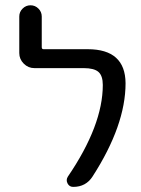

<svg xmlns="http://www.w3.org/2000/svg" viewBox="-20 -735 540 734"><path d="M315.4 -546.9Q459 -546.9 460 -417Q460 -255.9 334 -60.5Q308.6 -20.5 259.8 -20.5Q245.1 -20.5 238.3 -33.7Q231.4 -46.9 239.3 -59.6Q373 -255.9 373 -410.2Q373 -445.3 356.4 -460Q339.8 -474.6 299.8 -474.6H111.3Q87.9 -474.6 70.8 -491.7Q53.7 -508.8 53.7 -532.2V-671.9Q53.7 -689.5 66.4 -702.1Q79.1 -714.8 96.7 -714.8Q114.3 -714.8 127 -702.1Q139.6 -689.5 139.6 -671.9V-554.7Q139.6 -546.9 146.5 -546.9Z"/></svg>

Font: Rounded Mgen+ 1m regular
Style: Regular
Weight: 400
Designer: [Source Han Sans]
Ryoko NISHIZUKA  (kana & ideographs); Paul D. Hunt (Latin, Greek & Cyrillic); Wenlong ZHANG  (bopomofo
Version: Version 1.059.20150602